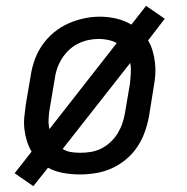

<svg xmlns="http://www.w3.org/2000/svg" viewBox="-20 -588 640 656"><path d="M94 48 30 4 88 -70Q78 -87 72 -106Q66 -125 63.5 -146Q61 -167 63 -188Q65 -209 68 -230L85 -330Q89 -357 98.5 -383.5Q108 -410 124.5 -434Q141 -458 164 -477Q187 -496 213 -507.5Q239 -519 266 -525Q293 -531 321 -531Q350 -531 377.5 -524.5Q405 -518 429 -504L479 -568L543 -524L486 -450Q496 -433 501.5 -414Q507 -395 509.5 -374Q512 -353 510.5 -332Q509 -311 505 -290L489 -190Q484 -163 474.5 -136.5Q465 -110 449 -86Q433 -62 410 -43Q387 -24 361 -12.5Q335 -1 307.5 3.5Q280 8 253 8Q224 8 196 3Q168 -2 144 -15ZM149 -147 379 -441Q366 -448 350 -451.5Q334 -455 317 -455Q299 -455 281 -451Q263 -447 246 -438.5Q229 -430 215 -416.5Q201 -403 191 -387Q181 -371 175 -353.5Q169 -336 167 -318L150 -218Q147 -200 146 -182Q145 -164 149 -147ZM254 -66Q273 -66 291 -69Q309 -72 326 -80.5Q343 -89 357.5 -102.5Q372 -116 382 -132.5Q392 -149 398 -166.5Q404 -184 407 -202L424 -302Q426 -320 427 -338Q428 -356 425 -373L194 -79Q207 -71 222.5 -68.5Q238 -66 254 -66Z"/></svg>

Font: Iosevka Etoile Oblique
Style: Regular
Weight: 400
Italic angle: -9°
Designer: Belleve Invis
Foundry: Belleve Invis
Version: Version 15.5.2; ttfautohint (v1.8.4)